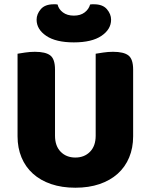

<svg xmlns="http://www.w3.org/2000/svg" viewBox="-20 -859 704 897"><path d="M332 18Q269 18 219 1Q169 -16 134 -47.5Q99 -79 80.5 -123.5Q62 -168 62 -222V-608Q74 -610 97 -613.5Q120 -617 143 -617Q193 -617 215 -600Q237 -583 237 -534V-225Q237 -177 263.5 -150Q290 -123 332 -123Q374 -123 400.5 -150Q427 -177 427 -225V-608Q439 -610 462 -613.5Q485 -617 508 -617Q558 -617 580 -600Q602 -583 602 -534V-222Q602 -168 583.5 -123.5Q565 -79 530 -47.5Q495 -16 445 1Q395 18 332 18ZM325 -786Q356 -786 375.5 -801Q395 -816 401 -838Q406 -839 410 -839Q414 -839 419 -839Q460 -839 479.5 -816Q499 -793 499 -767Q499 -722 454 -691.5Q409 -661 325 -661Q241 -661 196 -691.5Q151 -722 151 -767Q151 -793 170.5 -816Q190 -839 231 -839Q236 -839 240 -839Q244 -839 249 -838Q254 -816 274 -801Q294 -786 325 -786Z"/></svg>

Font: Baloo Bhaina 2 ExtraBold
Style: Regular
Weight: 800
Designer: Yesha Goshar, Manish Minz, Shuchita Grover and Ek Type
Foundry: Ek Type
Version: Version 1.640;hotconv 1.0.111;makeotfexe 2.5.65597; ttfautoh